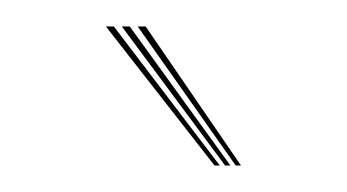

<svg xmlns="http://www.w3.org/2000/svg" viewBox="-20 -770 262 145"><path d="M142 -645 60 -750H66L146 -645ZM150 -645 72 -750H78L154 -645ZM158 -645 84 -750H90L162 -645Z"/></svg>

Font: Big Shoulders Inline Display Thin
Style: Regular
Weight: 100
Designer: Patric King
Foundry: XO Type Co
Version: Version 1.000